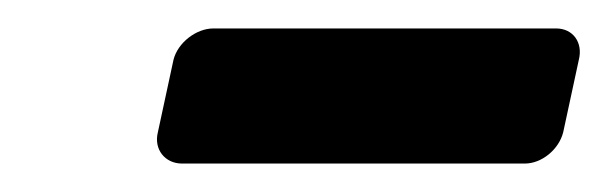

<svg xmlns="http://www.w3.org/2000/svg" viewBox="-20 -330 428 135"><path d="M108 -215H349C361 -215 373 -225 376 -237L387 -288C390 -300 383 -310 371 -310H130C118 -310 105 -300 102 -288L91 -237C88 -225 96 -215 108 -215Z"/></svg>

Font: DIN Rundschrift
Style: EngKursiv
Weight: 400
Width: 3
Version: Version 1.027